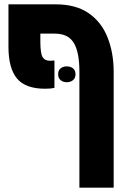

<svg xmlns="http://www.w3.org/2000/svg" viewBox="-20 -625 584 885"><path d="M188 -216Q97 -216 58 -263.5Q19 -311 19 -409V-605H236Q330 -605 389 -564Q448 -523 476 -452Q504 -381 504 -293V240H346V-295Q346 -385 320 -427.5Q294 -470 233 -470H166V-434Q166 -380 176 -362.5Q186 -345 210 -345Q221 -345 231 -346V-220Q221 -218 212.5 -217Q204 -216 188 -216ZM248 -283Q248 -301 259.5 -310Q271 -319 288 -319Q305 -319 316.5 -310Q328 -301 328 -283Q328 -265 316.5 -255.5Q305 -246 288 -246Q271 -246 259.5 -255.5Q248 -265 248 -283Z"/></svg>

Font: Noto Sans Hebrew Condensed ExtraBold
Style: Regular
Weight: 800
Width: 3
Designer: Monotype Design Team
Foundry: Monotype Imaging Inc.
Version: Version 2.004; ttfautohint (v1.8.4.7-5d5b)